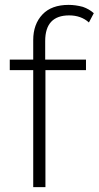

<svg xmlns="http://www.w3.org/2000/svg" viewBox="-20 -766 404 786"><path d="M263 -703Q165 -703 165 -598V-522H332V-479H166V0H116V-479H20V-522H116V-602Q116 -667 154 -707Q191 -746 261 -746Q289 -746 319 -738Q345 -729 364 -712L344 -674Q312 -703 263 -703Z"/></svg>

Font: Montserrat Light Alt1
Style: Light
Weight: 500
Designer: Differentunic
Foundry: Julieta Ulanovsky
Version: 0.1